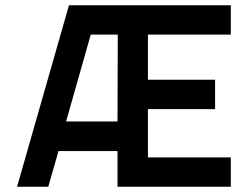

<svg xmlns="http://www.w3.org/2000/svg" viewBox="-20 -712 938 732"><path d="M428 0V-136H203L164 0H45L243 -692H860V-580H544V-408H800V-296H544V-112H860V0ZM326 -580 232 -249H428L429 -580Z"/></svg>

Font: TitilliumText22L Rg
Style: Bold
Weight: 700
Designer: Campivisivi
Foundry: Campivisivi
Version: 1.000